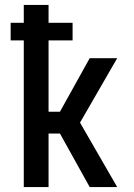

<svg xmlns="http://www.w3.org/2000/svg" viewBox="-20 -755 540 775"><path d="M76 0V-592H23V-663H76V-735H176V-663H273V-592H176V-304H222L342 -520H453L303 -260L453 0H342L222 -216H176V0Z"/></svg>

Font: Iosevka Semibold
Style: Regular
Weight: 600
Monospace: yes
Designer: Belleve Invis
Foundry: Belleve Invis
Version: Version 33.2.3; ttfautohint (v1.8.4)